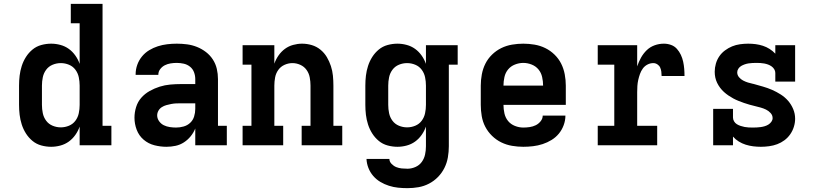

<svg xmlns="http://www.w3.org/2000/svg" viewBox="-20 -755 4240 998"><path d="M246 8Q220 8 194.5 1Q169 -6 149 -22.5Q129 -39 115 -61Q101 -83 93 -108Q85 -133 82 -158.5Q79 -184 79 -210V-310Q79 -336 82 -361.5Q85 -387 93 -412Q101 -437 115 -459Q129 -481 149 -497.5Q169 -514 194.5 -521Q220 -528 246 -528Q270 -528 294 -521.5Q318 -515 337.5 -501Q357 -487 371.5 -466.5Q386 -446 394 -423V-634H348V-735H513V-101H559V0H394V-97Q386 -74 371.5 -53.5Q357 -33 337.5 -19Q318 -5 294 1.5Q270 8 246 8ZM296 -93Q318 -93 338.5 -101.5Q359 -110 372 -127.5Q385 -145 389.5 -166.5Q394 -188 394 -210V-310Q394 -332 389.5 -353.5Q385 -375 372 -392.5Q359 -410 338.5 -418.5Q318 -427 296 -427Q274 -427 253.5 -418.5Q233 -410 220 -392.5Q207 -375 202.5 -353.5Q198 -332 198 -310V-210Q198 -188 202.5 -166.5Q207 -145 220 -127.5Q233 -110 253.5 -101.5Q274 -93 296 -93Z M845 8Q814 8 782.5 0Q751 -8 726.5 -29Q702 -50 690.5 -80.5Q679 -111 679 -143Q679 -171 687.5 -198.5Q696 -226 714.5 -247Q733 -268 758 -282Q783 -296 810 -304.5Q837 -313 865 -315.5Q893 -318 921 -318H995V-344Q995 -362 988.5 -379.5Q982 -397 967.5 -408.5Q953 -420 935 -424Q917 -428 899 -428Q883 -428 867 -425.5Q851 -423 837 -416Q823 -409 813 -396Q803 -383 803 -367V-366H685V-369Q685 -394 693.5 -418Q702 -442 718 -461.5Q734 -481 755.5 -494Q777 -507 800.5 -514.5Q824 -522 849 -525Q874 -528 899 -528Q926 -528 952.5 -524.5Q979 -521 1004 -511Q1029 -501 1050.5 -484.5Q1072 -468 1086.5 -445.5Q1101 -423 1107 -397Q1113 -371 1113 -344V-101H1159V0H995V-87Q986 -65 971 -46.5Q956 -28 936 -15Q916 -2 892.5 3Q869 8 845 8ZM895 -92Q915 -92 934.5 -97.5Q954 -103 968.5 -116.5Q983 -130 989 -149.5Q995 -169 995 -189V-218H921Q908 -218 895.5 -217.5Q883 -217 870 -214.5Q857 -212 844.5 -208.5Q832 -205 821 -198Q810 -191 803.5 -179.5Q797 -168 797 -155Q797 -139 807 -125Q817 -111 831.5 -104Q846 -97 862.5 -94.5Q879 -92 895 -92Z M1241 0V-101H1287V-419H1241V-520H1406V-424Q1414 -447 1428 -467Q1442 -487 1461 -501Q1480 -515 1503.5 -521.5Q1527 -528 1550 -528Q1576 -528 1601 -520.5Q1626 -513 1646 -496.5Q1666 -480 1679 -458Q1692 -436 1700 -411.5Q1708 -387 1710.5 -361.5Q1713 -336 1713 -310V-101H1759V0H1548V-101H1594V-310Q1594 -331 1590 -352.5Q1586 -374 1573.5 -391.5Q1561 -409 1541 -418Q1521 -427 1500 -427Q1479 -427 1459 -418Q1439 -409 1426.5 -391.5Q1414 -374 1410 -352.5Q1406 -331 1406 -310V-101H1452V0Z M2098 223Q2073 223 2049 220.5Q2025 218 2001.5 210.5Q1978 203 1957 190.5Q1936 178 1920 159.5Q1904 141 1895 118Q1886 95 1885 71H2004Q2004 85 2015 96.5Q2026 108 2039.5 113.5Q2053 119 2068 120.5Q2083 122 2098 122Q2119 122 2139.5 113Q2160 104 2172.5 86.5Q2185 69 2189.5 48Q2194 27 2194 5V-97Q2186 -74 2171.5 -53.5Q2157 -33 2137.5 -19Q2118 -5 2094 1.5Q2070 8 2046 8Q2020 8 1994.5 1Q1969 -6 1949 -22.5Q1929 -39 1915 -61Q1901 -83 1893 -108Q1885 -133 1882 -158.5Q1879 -184 1879 -210V-310Q1879 -336 1882 -361.5Q1885 -387 1893 -412Q1901 -437 1915 -459Q1929 -481 1949 -497.5Q1969 -514 1994.5 -521Q2020 -528 2046 -528Q2070 -528 2094 -521.5Q2118 -515 2137.5 -501Q2157 -487 2171.5 -466.5Q2186 -446 2194 -423V-520H2359V-419H2313V5Q2313 34 2308 63Q2303 92 2290 118Q2277 144 2256.5 165Q2236 186 2210 199.5Q2184 213 2155.5 218Q2127 223 2098 223ZM2096 -93Q2118 -93 2138.5 -101.5Q2159 -110 2172 -127.5Q2185 -145 2189.5 -166.5Q2194 -188 2194 -210V-310Q2194 -332 2189.5 -353.5Q2185 -375 2172 -392.5Q2159 -410 2138.5 -418.5Q2118 -427 2096 -427Q2074 -427 2053.5 -418.5Q2033 -410 2020 -392.5Q2007 -375 2002.5 -353.5Q1998 -332 1998 -310V-210Q1998 -188 2002.5 -166.5Q2007 -145 2020 -127.5Q2033 -110 2053.5 -101.5Q2074 -93 2096 -93Z M2700 8Q2671 8 2641.5 3Q2612 -2 2585.5 -15Q2559 -28 2537.5 -49Q2516 -70 2502.5 -96Q2489 -122 2484 -151.5Q2479 -181 2479 -210V-310Q2479 -339 2484.5 -368.5Q2490 -398 2503 -424Q2516 -450 2537.5 -471Q2559 -492 2585.5 -505Q2612 -518 2641.5 -523Q2671 -528 2700 -528Q2729 -528 2758.5 -523Q2788 -518 2814.5 -505Q2841 -492 2862.5 -471Q2884 -450 2897 -424Q2910 -398 2915.5 -368.5Q2921 -339 2921 -310V-210H2597Q2597 -188 2602 -165.5Q2607 -143 2621 -126Q2635 -109 2656.5 -100.5Q2678 -92 2700 -92Q2717 -92 2733.5 -94.5Q2750 -97 2764.5 -104Q2779 -111 2790 -124.5Q2801 -138 2801 -154H2919Q2919 -129 2910 -104.5Q2901 -80 2885 -60.5Q2869 -41 2847 -27.5Q2825 -14 2800.5 -6Q2776 2 2750.5 5Q2725 8 2700 8ZM2597 -310H2803Q2803 -332 2798 -354.5Q2793 -377 2779 -394Q2765 -411 2743.5 -419.5Q2722 -428 2700 -428Q2678 -428 2656.5 -419.5Q2635 -411 2621 -394Q2607 -377 2602 -354.5Q2597 -332 2597 -310Z M3087 0V-101H3173V-419H3087V-520H3292V-410Q3300 -434 3312 -455.5Q3324 -477 3341.5 -494Q3359 -511 3382.5 -519.5Q3406 -528 3431 -528Q3450 -528 3468 -521.5Q3486 -515 3498.5 -501Q3511 -487 3519 -470Q3527 -453 3531 -434.5Q3535 -416 3536.5 -397.5Q3538 -379 3538 -360H3419Q3419 -371 3417.5 -382.5Q3416 -394 3411.5 -404Q3407 -414 3397 -420.5Q3387 -427 3376 -427Q3360 -427 3345.5 -419.5Q3331 -412 3321.5 -399Q3312 -386 3306.5 -370.5Q3301 -355 3297.5 -339.5Q3294 -324 3293 -308Q3292 -292 3292 -276V-101H3396V0Z M3935 8Q3915 8 3895 5.5Q3875 3 3856 -3Q3837 -9 3820 -19.5Q3803 -30 3790 -45V0H3687V-189H3790V-144Q3790 -134 3795.5 -124.5Q3801 -115 3810 -109.5Q3819 -104 3829.5 -100.5Q3840 -97 3850.5 -95Q3861 -93 3871.5 -92.5Q3882 -92 3893 -92Q3903 -92 3913.5 -92.5Q3924 -93 3934.5 -94.5Q3945 -96 3955 -99Q3965 -102 3974 -107.5Q3983 -113 3989.5 -122Q3996 -131 3996 -141Q3996 -156 3985.5 -167.5Q3975 -179 3961.5 -185.5Q3948 -192 3933.5 -196Q3919 -200 3904.5 -203.5Q3890 -207 3875.5 -211Q3861 -215 3847 -220Q3833 -225 3819 -230.5Q3805 -236 3792 -243Q3779 -250 3766.5 -258.5Q3754 -267 3743 -277Q3732 -287 3723 -299Q3714 -311 3707.5 -324.5Q3701 -338 3698 -352.5Q3695 -367 3695 -382Q3695 -403 3701 -424Q3707 -445 3719 -462.5Q3731 -480 3748.5 -493Q3766 -506 3785.5 -514Q3805 -522 3826.5 -525Q3848 -528 3869 -528Q3889 -528 3908 -525.5Q3927 -523 3945.5 -517Q3964 -511 3980.5 -500.5Q3997 -490 4010 -476V-520H4113V-331H4010V-376Q4010 -386 4004.5 -395Q3999 -404 3990.5 -410Q3982 -416 3972.5 -419.5Q3963 -423 3952.5 -425Q3942 -427 3932 -427.5Q3922 -428 3911 -428Q3901 -428 3891 -427.5Q3881 -427 3871 -425.5Q3861 -424 3851 -420.5Q3841 -417 3832.5 -412Q3824 -407 3818 -398Q3812 -389 3812 -379Q3812 -365 3821 -354Q3830 -343 3842.5 -336.5Q3855 -330 3868 -326Q3881 -322 3895 -319H3896Q3921 -312 3945.5 -305Q3970 -298 3993 -288Q4016 -278 4038 -264Q4060 -250 4076.5 -231Q4093 -212 4103 -188Q4113 -164 4113 -138Q4113 -117 4106.5 -96Q4100 -75 4087.5 -57Q4075 -39 4057.5 -26Q4040 -13 4020 -5.5Q4000 2 3978 5Q3956 8 3935 8Z"/></svg>

Font: Iosevka HT Extended
Style: Bold
Weight: 700
Width: 7
Monospace: yes
Designer: Belleve Invis
Foundry: Belleve Invis
Version: Version 32.3.0; ttfautohint (v1.8.4)